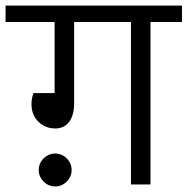

<svg xmlns="http://www.w3.org/2000/svg" viewBox="-40 -662 673 689"><path d="M0 0ZM613 -583H500V0H430V-583H226V-292Q226 -248 208 -224.5Q190 -201 159 -201Q122 -201 97.5 -225.5Q73 -250 73 -288Q73 -308 80 -328H156V-583H-20V-642H613ZM158 -111Q182 -111 199.5 -93.5Q217 -76 217 -52Q217 -28 199.5 -10.5Q182 7 158 7Q134 7 116.5 -10.5Q99 -28 99 -52Q99 -76 116.5 -93.5Q134 -111 158 -111Z"/></svg>

Font: Martel Sans Light
Style: Regular
Weight: 300
Designer: Dan Reynolds and Mathieu Réguer
Foundry: Dan Reynolds and Mathieu Réguer
Version: Version 1.002; ttfautohint (v1.1) -l 5 -r 5 -G 72 -x 0 -D la